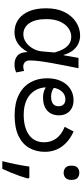

<svg xmlns="http://www.w3.org/2000/svg" viewBox="456 -1053 716 1668"><g transform="rotate(90 814.0 -219.0)"><path d="M260 13Q199 13 152 -18.5Q105 -50 78.5 -111.5Q52 -173 52 -262Q52 -356 85 -421.5Q118 -487 172.5 -522Q227 -557 290 -557Q324 -557 356.5 -543Q389 -529 415.5 -497.5Q442 -466 457 -414H460L483 -543H573Q562 -490 550.5 -431Q539 -372 528.5 -314.5Q518 -257 511.5 -206.5Q505 -156 505 -119Q505 -92 520.5 -77.5Q536 -63 559 -63Q568 -63 578 -65Q588 -67 596 -71L609 -1Q598 4 581 8.5Q564 13 540 13Q492 13 462.5 -13.5Q433 -40 433 -97H429Q367 13 260 13ZM279 -64Q315 -64 347.5 -86.5Q380 -109 402 -147.5Q424 -186 427 -232L436 -335Q424 -379 408.5 -407.5Q393 -436 375 -452Q357 -468 337.5 -474Q318 -480 299 -480Q260 -480 225 -455.5Q190 -431 168 -383Q146 -335 146 -263Q146 -168 181.5 -116Q217 -64 279 -64Z M981 12Q876 12 804.5 -24Q733 -60 696.5 -123.5Q660 -187 660 -269Q660 -343 685.5 -394.5Q711 -446 754 -473Q797 -500 850 -500Q890 -500 919.5 -484.5Q949 -469 965.5 -440.5Q982 -412 982 -373Q982 -333 965 -301.5Q948 -270 913.5 -252.5Q879 -235 826 -235Q793 -235 765 -246Q737 -257 716.5 -273Q696 -289 683 -304L706 -366Q714 -355 728.5 -340.5Q743 -326 766 -315.5Q789 -305 821 -305Q862 -305 882.5 -322Q903 -339 903 -369Q903 -398 887 -413.5Q871 -429 845 -429Q797 -429 768 -390Q739 -351 739 -284V-266Q739 -226 753.5 -190.5Q768 -155 797 -127Q826 -99 871.5 -83Q917 -67 978 -67Q1088 -67 1152 -113Q1216 -159 1216 -245Q1216 -303 1183.5 -349Q1151 -395 1082 -423L1122 -500Q1205 -464 1252 -400Q1299 -336 1299 -250Q1299 -176 1266 -116.5Q1233 -57 1162.5 -22.5Q1092 12 981 12Z M1524 -116 1531 -105Q1522 -70 1508.5 -32Q1495 6 1479.5 44Q1464 82 1447 119H1380Q1395 60 1407.5 -2Q1420 -64 1427 -116ZM1481 -414Q1455 -414 1437 -430Q1419 -446 1419 -482Q1419 -520 1437 -535Q1455 -550 1481 -550Q1507 -550 1525 -535Q1543 -520 1543 -482Q1543 -446 1525 -430Q1507 -414 1481 -414Z"/></g></svg>

Font: hexltelugu05
Style: Book
Weight: 400
Designer: Jelle Bosma - Monotype Design Team
Foundry: Monotype Imaging Inc.
Version: Version 2.003